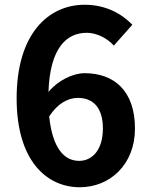

<svg xmlns="http://www.w3.org/2000/svg" viewBox="-20 -774 629 808"><path d="M313 -97C251 -97 201 -149 187 -284C224 -341 268 -362 308 -362C372 -362 413 -321 413 -233C413 -143 368 -97 313 -97ZM537 -670C492 -716 426 -754 336 -754C187 -754 50 -636 50 -360C50 -99 175 14 316 14C442 14 548 -81 548 -233C548 -392 460 -466 336 -466C288 -466 224 -436 184 -387C190 -572 260 -636 345 -636C388 -636 433 -612 459 -582Z"/></svg>

Font: Genne Gothic Bold
Style: Regular
Weight: 700
Designer: Ryoko NISHIZUKA (kana & ideographs); Paul D. Hunt (Latin, Greek & Cyrillic); Wenlong ZHANG (bopomofo); Sandoll Communica
Foundry: Adobe Systems Incorporated
Version: Version 1.004;PS 1.004;hotconv 16.6.51;makeotf.lib2.5.65220